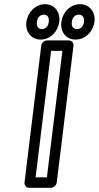

<svg xmlns="http://www.w3.org/2000/svg" viewBox="-20 -872 472 917"><path d="M150 -25 224 -629H278L204 -25ZM97 0C96 11 104 25 119 25H223C234 25 249 15 251 0L331 -654C332 -665 324 -679 309 -679H205C194 -679 179 -669 177 -654ZM180 -733C165 -733 153 -744 156 -767C159 -791 174 -802 189 -802C205 -802 216 -791 213 -767C210 -744 196 -733 180 -733ZM174 -683C221 -683 257 -722 263 -767C269 -813 242 -852 195 -852C149 -852 112 -813 106 -767C100 -722 128 -683 174 -683ZM348 -733C332 -733 320 -744 323 -767C326 -791 340 -802 356 -802C372 -802 384 -791 381 -767C378 -744 364 -733 348 -733ZM341 -683C388 -683 425 -722 431 -767C437 -813 409 -852 362 -852C315 -852 279 -813 273 -767C267 -722 294 -683 341 -683Z"/></svg>

Font: Falling Sky
Style: CondOuObl
Weight: 400
Designer: Paul D. Hunt
Foundry: Adobe Systems Incorporated
Version: Version 1.02